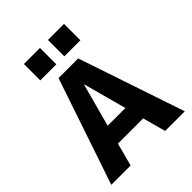

<svg xmlns="http://www.w3.org/2000/svg" viewBox="-259 -1098 1243 1243"><g transform="rotate(-45 362.5 -476.5)"><path d="M399 -803V-953H546V-803ZM179 -803V-953H326V-803ZM280 -287H442L362 -583H360ZM245 -158 203 0H26L273 -730H453L699 0H519L476 -158Z"/></g></svg>

Font: Mplus 1p ExtraBold
Style: Regular
Weight: 800
Version: Version 1.061